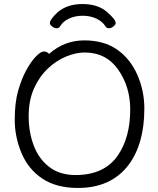

<svg xmlns="http://www.w3.org/2000/svg" viewBox="-20 -913 785 951"><path d="M366 18Q259 18 189.5 -28.5Q120 -75 86.5 -155Q53 -235 53 -319.5Q53 -404 69.5 -462.5Q86 -521 110 -565Q134 -609 158 -633.5Q182 -658 197.5 -658Q213 -658 223 -646Q299 -713 397 -713Q495 -713 560 -667.5Q625 -622 660 -543Q695 -464 695 -375Q695 -200 616 -95Q529 18 366 18ZM354 -46Q498 -46 565 -145Q625 -234 625 -371Q625 -483 565.5 -568Q506 -653 399 -653Q356 -653 307.5 -633Q259 -613 217 -573.5Q175 -534 148.5 -475Q122 -416 122 -337.5Q122 -259 147 -192.5Q172 -126 224 -86Q276 -46 354 -46ZM278 -783Q272 -773 260.5 -773Q249 -773 238 -782Q227 -791 227 -798Q227 -816 264 -851Q312 -893 388 -893Q464 -893 508.5 -855Q553 -817 553 -799Q553 -791 542 -782Q531 -773 519.5 -773Q508 -773 502 -783Q488 -806 458 -820.5Q428 -835 389.5 -835Q351 -835 321 -820.5Q291 -806 278 -783Z"/></svg>

Font: LXGW WenKai TC
Style: Regular
Weight: 400
Designer: LXGW / Fontworks Inc.
Foundry: LXGW / Fontworks Inc.
Version: Version 1.330